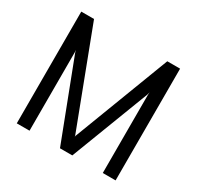

<svg xmlns="http://www.w3.org/2000/svg" viewBox="-163 -958 1175 1146"><g transform="rotate(30 424.5 -385.0)"><path d="M171.9 0H84V-770H171.9L422.9 -109.9L423.8 -103L424.8 -109.9L676.8 -770H765.1V0H676.8V-540L678.2 -557.1L673.8 -540L466.8 0H381.8L174.8 -540L170.9 -556.2L171.9 -540Z"/></g></svg>

Font: Junction Regular
Style: Regular
Weight: 500
Designer: Caroline Hadilaksono
Foundry: Caroline Hadilaksono
Version: Version 1.056